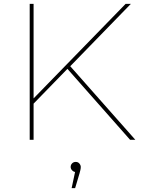

<svg xmlns="http://www.w3.org/2000/svg" viewBox="-20 -720 733 989"><path d="M149 -182V-209L627 -700H654L340 -377L328 -366ZM133 0V-700H153V0ZM650 0 317 -377 332 -390 677 0ZM349 249 369 155 370 166Q360 166 352 158Q344 150 344 140Q344 129 351.5 121.5Q359 114 370 114Q382 114 389 122.5Q396 131 396 140Q396 148 394 156Q392 164 390 172L367 249Z"/></svg>

Font: Montserrat Thin
Style: Regular
Weight: 100
Designer: Julieta Ulanovsky
Foundry: Julieta Ulanovsky
Version: Version 9.000